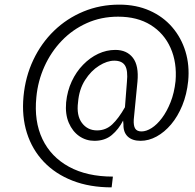

<svg xmlns="http://www.w3.org/2000/svg" viewBox="-20 -648 844 829"><path d="M462 161Q367.5 161 293.5 132.2Q219.5 103.5 169.2 50.8Q119 -2 96.2 -73.8Q73.5 -145.5 81.5 -231.5Q89.5 -317 123.8 -389.2Q158 -461.5 213.2 -515Q268.5 -568.5 340.2 -598.2Q412 -628 495 -628Q568 -628 626 -602.2Q684 -576.5 723.2 -531Q762.5 -485.5 780.8 -425.8Q799 -366 792.5 -298Q786.5 -240 767 -192.5Q747.5 -145 718.8 -111Q690 -77 656 -58.5Q622 -40 587 -40Q551 -40 531.5 -58.5Q512 -77 513 -111.5L511.5 -127.5Q492.5 -90 462.8 -65Q433 -40 387.5 -40Q351.5 -40 322.2 -60.2Q293 -80.5 277 -117.8Q261 -155 265.5 -206Q270.5 -255.5 289.8 -296.8Q309 -338 338.8 -368.5Q368.5 -399 404.2 -415.8Q440 -432.5 478 -432.5Q527.5 -432.5 553.8 -398.5Q580 -364.5 573.5 -295L557.5 -131.5Q556 -105 563.8 -92.8Q571.5 -80.5 591 -80.5Q611.5 -80.5 634.8 -95.2Q658 -110 679.2 -138.2Q700.5 -166.5 716.5 -206.8Q732.5 -247 738 -298Q744.5 -378 716.5 -441Q688.5 -504 630.8 -540Q573 -576 490 -576Q416.5 -576 354.8 -548.2Q293 -520.5 246.5 -472Q200 -423.5 171.8 -360.8Q143.5 -298 137 -228.5Q126.5 -124.5 163.2 -47.5Q200 29.5 277.8 72Q355.5 114.5 467.5 114.5ZM399 -85Q437 -85 464.5 -110.8Q492 -136.5 519.5 -185L528 -294Q533 -343.5 520 -364.8Q507 -386 473.5 -386Q442.5 -386 407.8 -364.2Q373 -342.5 347.2 -302.2Q321.5 -262 317 -206.5Q309.5 -149.5 333.8 -117.2Q358 -85 399 -85Z"/></svg>

Font: Karla Light
Style: Italic
Weight: 300
Italic angle: -8°
Designer: Jonathan Pinhorn
Version: Version 2.004;gftools[0.9.33]